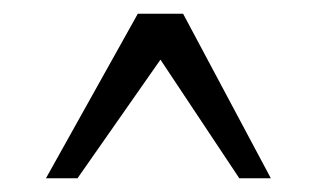

<svg xmlns="http://www.w3.org/2000/svg" viewBox="-20 -730 462 280"><path d="M181 -710H247L375 -470H329L214 -643L93 -470H47Z"/></svg>

Font: Raigarh Medium
Style: Regular
Weight: 500
Designer: jaikishan Patel
Foundry: MagicType
Version: Version 1.000